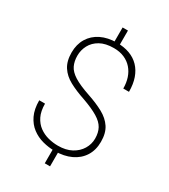

<svg xmlns="http://www.w3.org/2000/svg" viewBox="-220 -918 989 1124"><g transform="rotate(30 275.0 -356.5)"><path d="M303.7 -814.9V-696.8H267.6V-814.9ZM306.2 -13.2V101.6H270.5V-13.2ZM453.6 -170.9Q453.6 -210.9 438 -239.5Q422.4 -268.1 384.5 -291Q346.7 -314 281.2 -337.4Q219.7 -357.9 175 -382.1Q130.4 -406.2 106.2 -443.6Q82 -481 82 -539.1Q82 -594.2 106.9 -635.3Q131.8 -676.3 177.2 -698.7Q222.7 -721.2 284.7 -721.2Q332 -721.2 369.9 -707.3Q407.7 -693.4 434.1 -666Q460.4 -638.7 474.4 -598.9Q488.3 -559.1 488.3 -507.3H449.7Q449.7 -545.9 439 -578.1Q428.2 -610.4 407.2 -634.3Q386.2 -658.2 355.5 -671.6Q324.7 -685.1 284.7 -685.1Q228.5 -685.1 192.1 -664.6Q155.8 -644 138.2 -610.8Q120.6 -577.6 120.6 -540Q120.6 -502 134.3 -473.4Q147.9 -444.8 185.3 -421.1Q222.7 -397.5 293.9 -373.5Q354.5 -353 399.2 -328.6Q443.8 -304.2 468.3 -267.3Q492.7 -230.5 492.7 -171.9Q492.7 -115.2 466.8 -74.5Q440.9 -33.7 394 -11.7Q347.2 10.3 285.2 10.3Q243.7 10.3 203.1 -0.5Q162.6 -11.2 129.9 -35.9Q97.2 -60.5 77.6 -101.3Q58.1 -142.1 58.1 -201.7H97.2Q97.2 -150.9 114 -116.9Q130.9 -83 158.4 -63Q186 -43 219.2 -34.4Q252.4 -25.9 285.2 -25.9Q338.4 -25.9 376 -46.1Q413.6 -66.4 433.6 -99.6Q453.6 -132.8 453.6 -170.9Z"/></g></svg>

Font: Roboto ExtraLight
Style: Regular
Weight: 250
Designer: Christian Robertson
Foundry: Google
Version: Version 3.009; 2024